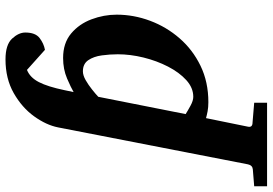

<svg xmlns="http://www.w3.org/2000/svg" viewBox="-258 -580 962 677"><g transform="rotate(-90 222.5 -242.0)"><path d="M-96.2 219.2V173.8L-36.1 168.9Q-22.5 167.5 -19 151.9L111.3 -517.6Q119.6 -559.6 150.4 -602.3Q181.2 -645 232.2 -674.1Q283.2 -703.1 351.1 -703.1Q402.8 -703.1 424.3 -679.9Q445.8 -656.7 445.8 -633.3Q445.8 -597.7 426.3 -582.8Q406.7 -567.9 384.8 -564L314 -627.4Q287.1 -616.7 271 -585.4Q254.9 -554.2 242.7 -495.6L235.8 -462.9Q251.5 -472.2 283.9 -486.1Q316.4 -500 356 -500Q408.7 -500 442.4 -471.7Q476.1 -443.4 492.4 -399.9Q508.8 -356.4 508.8 -311Q508.8 -251 487.3 -193.4Q465.8 -135.7 425.5 -89.4Q385.3 -43 328.4 -15.4Q271.5 12.2 200.2 12.2Q182.1 12.2 168 9.5Q153.8 6.8 144 3.9L113.8 151.9Q110.4 168 128.9 168L198.2 173.8V219.2ZM219.2 -41Q251 -41 278.1 -65.7Q305.2 -90.3 325.7 -130.1Q346.2 -169.9 357.7 -216.6Q369.1 -263.2 369.1 -307.1Q369.1 -335 365.2 -363.5Q361.3 -392.1 348.4 -411.1Q335.4 -430.2 309.1 -430.2Q294.9 -430.2 277.8 -420.4Q260.7 -410.6 244.9 -397.9Q229 -385.3 219.2 -376L158.2 -67.9Q169.9 -60.5 187.7 -50.8Q205.6 -41 219.2 -41Z"/></g></svg>

Font: Charis
Style: Bold Italic
Weight: 700
Italic angle: -11°
Designer: Walt Agee, Miriam Martin, Annie Olsen, Victor Gaultney, Lorna Priest, Alan Ward, Bob Hallissy, Martin Hosken, Sharon Cor
Foundry: SIL Global
Version: Version 7.000